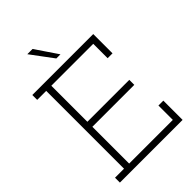

<svg xmlns="http://www.w3.org/2000/svg" viewBox="-257 -984 1085 1085"><g transform="rotate(-45 285.5 -441.5)"><path d="M536 0V-154H497V-39H148V-333H483V-373H148V-661H483V-546H522V-700H35V-661H107V-39H35V0ZM310 -750Q287 -783 265 -816.5Q243 -850 220 -883H178Q203 -850 227.5 -816.5Q252 -783 277 -750Z"/></g></svg>

Font: Josefin Slab Thin
Style: Regular
Weight: 400
Version: Version 2.000